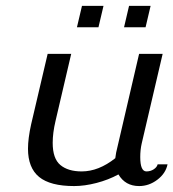

<svg xmlns="http://www.w3.org/2000/svg" viewBox="-20 -623 590 653"><path d="M75.2 0ZM75.2 0ZM492.2 -530.3ZM418.9 -603H492.2L475.1 -530.3H401.9ZM258.8 -603H332L314.9 -530.3H241.7ZM461.9 -134.8Q457 -113.3 457 -88.9Q457 -40 478 -40Q491.7 -40 502.7 -47.1Q513.7 -54.2 516.1 -64H549.8Q543.5 -33.2 515.1 -11.7Q486.8 9.8 453.1 9.8Q406.2 9.8 382.8 -29.8Q348.6 -11.2 308.1 -0.7Q267.6 9.8 231.9 9.8Q150.9 9.8 113 -21.2Q75.2 -52.2 75.2 -117.2Q75.2 -151.9 85.9 -200.2L142.1 -439.9H222.2L168.9 -211.9Q159.2 -170.9 159.2 -137.2Q159.2 -83.5 185.3 -61.8Q211.4 -40 257.8 -40Q315.4 -40 372.1 -85Q372.1 -86.4 375 -104L453.1 -439.9H533.2Z"/></svg>

Font: Pfennig
Style: Italic
Weight: 500
Italic angle: -13°
Version: Version 20120410 ; ttfautohint (v0.8)